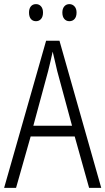

<svg xmlns="http://www.w3.org/2000/svg" viewBox="-20 -913 512 933"><path d="M413 0 343 -250H129L58 0H0L204 -715H269L472 0ZM258 -568Q253 -591 247 -615.5Q241 -640 236 -662Q231 -639 225.5 -615.5Q220 -592 214 -568L142 -302H330ZM121 -852Q121 -871 130 -882Q139 -893 155 -893Q170 -893 179.5 -882Q189 -871 189 -852Q189 -832 179.5 -821Q170 -810 155 -810Q139 -810 130 -821Q121 -832 121 -852ZM283 -852Q283 -871 292.5 -882Q302 -893 317 -893Q332 -893 342 -882Q352 -871 352 -852Q352 -832 342.5 -821Q333 -810 317 -810Q302 -810 292.5 -821Q283 -832 283 -852Z"/></svg>

Font: Noto Sans Khmer UI Condensed Light
Style: Regular
Weight: 300
Width: 3
Designer: Danh Hong and the Monotype Design Team
Foundry: Monotype Imaging Inc.
Version: Version 2.002; ttfautohint (v1.8.4.7-5d5b)